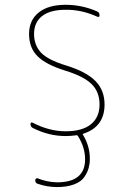

<svg xmlns="http://www.w3.org/2000/svg" viewBox="-20 -550 540 790"><path d="M247.1 -259.8Q168.9 -284.2 134.3 -318.8Q99.6 -353.5 99.6 -410.2Q99.6 -466.8 139.2 -498.5Q178.7 -530.3 250 -530.3Q317.4 -530.3 379.9 -502.9Q389.6 -498 389.6 -487.3Q389.6 -477.5 379.9 -481.4Q315.4 -510.7 250 -509.8Q186.5 -509.8 153.3 -483.9Q120.1 -458 120.1 -410.2Q120.1 -365.2 147.9 -334.5Q175.8 -303.7 252.9 -280.3Q335 -254.9 372.6 -216.8Q410.2 -178.7 410.2 -120.1Q410.2 -28.3 323.2 0Q319.3 2 321.3 4.9L322.3 5.9Q350.6 53.7 349.6 105.5Q349.6 124 344.7 141.6Q339.8 159.2 327.1 178.2Q314.5 197.3 285.2 208.5Q255.9 219.7 214.8 219.7Q173.8 219.7 134.8 206.1Q125 203.1 125 191.4Q125 187.5 127.9 185.1Q130.9 182.6 134.8 183.6Q172.9 199.2 214.8 200.2Q330.1 200.2 330.1 105.5Q330.1 56.6 300.8 9.8Q297.9 4.9 292 6.8Q272.5 9.8 250 9.8Q180.7 9.8 115.2 -23.4Q105.5 -28.3 105.5 -39.1Q105.5 -48.8 115.2 -44.9Q182.6 -9.8 250.5 -9.8Q318.4 -9.8 354 -38.6Q389.6 -67.4 389.6 -120.1Q389.6 -171.9 356.9 -204.1Q324.2 -236.3 247.1 -259.8Z"/></svg>

Font: Rounded-X Mgen+ 2m thin
Style: Regular
Weight: 100
Designer: [Source Han Sans]
Ryoko NISHIZUKA  (kana & ideographs); Paul D. Hunt (Latin, Greek & Cyrillic); Wenlong ZHANG  (bopomofo
Version: Version 1.059.20150602